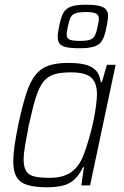

<svg xmlns="http://www.w3.org/2000/svg" viewBox="-20 -784 524 812"><path d="M179 8Q128 8 96.5 -1.5Q65 -11 50.5 -35Q36 -59 36 -101Q36 -129 41.5 -167.5Q47 -206 57 -255Q74 -335 90.5 -386.5Q107 -438 129.5 -466.5Q152 -495 185.5 -506.5Q219 -518 268 -518Q308 -518 337 -511.5Q366 -505 384 -487.5Q402 -470 406 -437H411L432 -510H469L361 0H324L335 -77H331Q314 -41 292 -22.5Q270 -4 241.5 2Q213 8 179 8ZM189 -32Q225 -32 250 -40.5Q275 -49 292.5 -65Q310 -81 324 -107Q333 -125 342.5 -153.5Q352 -182 361 -214.5Q370 -247 376.5 -279.5Q383 -312 386.5 -340Q390 -368 390 -385Q390 -435 365 -456.5Q340 -478 280 -478Q238 -478 210.5 -470Q183 -462 164.5 -439.5Q146 -417 132 -373Q118 -329 102 -255Q92 -204 86 -168.5Q80 -133 80 -108Q80 -77 91 -60Q102 -43 126 -37.5Q150 -32 189 -32ZM317 -580Q280 -580 260 -584.5Q240 -589 232 -599.5Q224 -610 224 -627Q224 -636 225.5 -647Q227 -658 230 -672Q235 -697 241 -714.5Q247 -732 258.5 -743Q270 -754 290 -759Q310 -764 343 -764Q380 -764 400 -759Q420 -754 428.5 -743.5Q437 -733 437 -717Q437 -707 435 -696.5Q433 -686 431 -672Q426 -646 419.5 -628.5Q413 -611 402 -600.5Q391 -590 370.5 -585Q350 -580 317 -580ZM317 -611Q348 -611 362 -616.5Q376 -622 382 -635Q388 -648 393 -672Q395 -682 396.5 -690Q398 -698 398 -705Q398 -720 386.5 -726.5Q375 -733 343 -733Q313 -733 298.5 -727.5Q284 -722 278 -709Q272 -696 267 -672Q265 -662 263.5 -653.5Q262 -645 262 -638Q262 -623 273.5 -617Q285 -611 317 -611Z"/></svg>

Font: Saira SemiCondensed ExtraLight
Style: Italic
Weight: 250
Width: 4
Italic angle: -12°
Designer: Hector Gatti with collaboration of the Omnibus-Type team
Foundry: Omnibus-Type
Version: Version 1.101